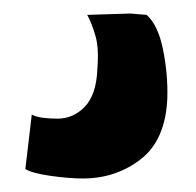

<svg xmlns="http://www.w3.org/2000/svg" viewBox="-20 -37 290 284"><path d="M17.5 213 27 132.5Q33.5 136 43.5 137.2Q53.5 138.5 65 138.5Q88.5 138.5 105.5 120.8Q122.5 103 124 65.5Q126.5 34 121.2 16Q116 -2 109 -15L173 -17L197 -15Q214 0.5 221.2 36.5Q228.5 72.5 227.5 108Q225 170 188.2 198.5Q151.5 227 102.5 227Q81.5 227 54 223Q26.5 219 17.5 213Z"/></svg>

Font: Merriweather Sans
Style: Bold
Weight: 700
Designer: Eben Sorkin
Foundry: Eben Sorkin
Version: Version 1.008; ttfautohint (v1.7.19-72a1) -l 8 -r 50 -G 200 